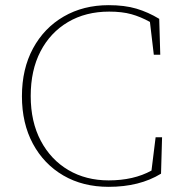

<svg xmlns="http://www.w3.org/2000/svg" viewBox="-20 -710 707 744"><path d="M401 14Q301 14 225.5 -30Q150 -74 107.5 -153Q65 -232 65 -337Q65 -443 108 -522.5Q151 -602 227 -646Q303 -690 401 -690Q463 -690 508.5 -676.5Q554 -663 597 -637L601 -498H576L561 -625Q525 -645 489 -655Q453 -665 403 -665Q312 -665 243.5 -624.5Q175 -584 137 -511Q99 -438 99 -338Q99 -238 138 -164.5Q177 -91 245 -51Q313 -11 401 -11Q498 -11 567 -49L583 -178H608L604 -37Q521 14 401 14Z"/></svg>

Font: Source Serif 4 SmText ExtraLight
Style: Regular
Weight: 200
Designer: Frank Grießhammer
Foundry: Adobe
Version: Version 4.005;hotconv 1.1.0;makeotfexe 2.6.0